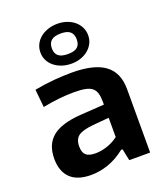

<svg xmlns="http://www.w3.org/2000/svg" viewBox="-148 -921 893 1028"><g transform="rotate(-20 298.0 -406.5)"><path d="M194 5Q116 5 76.5 -33.5Q37 -72 37 -144Q37 -225 87.5 -267Q138 -309 248 -317L386 -326V-341Q386 -370 380.5 -389.5Q375 -409 361 -421Q347 -433 322 -438Q297 -443 257 -443Q217 -443 173 -438.5Q129 -434 79 -424L69 -526Q129 -537 181 -541.5Q233 -546 282 -546Q409 -546 470 -501Q531 -456 531 -362V0H412L398 -67H390Q342 -29 292.5 -12Q243 5 194 5ZM256 -96Q288 -96 322.5 -107.5Q357 -119 386 -141V-251L295 -243Q233 -237 209 -219Q185 -201 185 -160Q185 -126 201.5 -111Q218 -96 256 -96ZM299 -591Q270 -591 245 -599.5Q220 -608 201.5 -623Q183 -638 172.5 -658.5Q162 -679 162 -704Q162 -729 172.5 -750Q183 -771 201.5 -786Q220 -801 245 -809.5Q270 -818 299 -818Q328 -818 352.5 -809.5Q377 -801 395 -786Q413 -771 423.5 -750Q434 -729 434 -704Q434 -679 423.5 -658.5Q413 -638 395 -623Q377 -608 352.5 -599.5Q328 -591 299 -591ZM299 -646Q336 -646 352.5 -660.5Q369 -675 369 -704Q369 -733 352.5 -748Q336 -763 299 -763Q261 -763 244 -748Q227 -733 227 -704Q227 -675 244 -660.5Q261 -646 299 -646Z"/></g></svg>

Font: Encode Sans Wide
Style: SemiBold
Weight: 600
Designer: Pablo Impallari, Andres Torresi
Foundry: Pablo Impallari, Andres Torresi
Version: Version 1.000; ttfautohint (v1.00) -l 8 -r 50 -G 200 -x 14 -